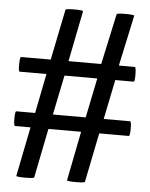

<svg xmlns="http://www.w3.org/2000/svg" viewBox="-54 -797 665 851"><g transform="rotate(5 278.5 -372.0)"><path d="M537.1 -249Q537.1 -215.8 531.2 -215.8H399.9L355.5 3.4Q354.5 8.3 315.4 8.3Q274.9 8.3 275.9 3.4L319.3 -215.8H173.8L129.9 3.4Q128.9 8.3 89.8 8.3Q49.3 8.3 50.3 3.4L94.2 -215.8H25.4Q19.5 -215.8 19.5 -248Q19.5 -281.2 25.4 -281.2H108.9L144 -457.5H25.4Q19.5 -457.5 19.5 -483.9Q19.5 -522.9 25.4 -522.9H157.2L203.1 -748.5Q204.1 -753.4 242.2 -753.4Q282.2 -753.4 281.2 -748.5L236.3 -522.9H381.8L430.7 -748.5Q431.6 -753.4 469.7 -753.4Q509.8 -753.4 508.8 -748.5L460.4 -522.9H531.2Q537.1 -522.9 537.1 -484.9Q537.1 -457.5 531.2 -457.5H450.2L414.1 -281.2H531.2Q537.1 -281.2 537.1 -249ZM370.1 -457.5H224.1L188 -281.2H334Z"/></g></svg>

Font: Dai Banna SIL Book
Style: Bold
Weight: 700
Designer: Victor Gaultney
Foundry: SIL International
Version: Version 2.000